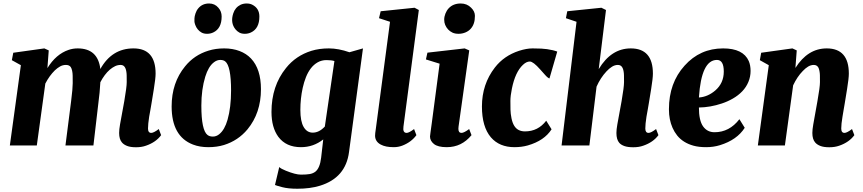

<svg xmlns="http://www.w3.org/2000/svg" viewBox="-20 -851 5049 1123"><path d="M864.7 -73.7Q878.9 -73.7 908.7 -96.2L922.4 -60.5Q892.1 -19 834 1Q808.6 10.3 775.6 10.3Q742.7 10.3 723.1 2.4Q703.6 -5.4 693.4 -17.6Q676.8 -36.6 676.8 -73.2Q676.8 -93.3 682.1 -123.5L707 -259.8Q721.2 -342.3 721.2 -370.6Q721.2 -398.9 720.9 -410.9Q720.7 -422.9 718.3 -436Q715.8 -449.2 710.9 -457Q702.6 -471.2 685.5 -471.2Q668.5 -471.2 653.1 -463.9Q637.7 -456.5 622.1 -443.4Q591.3 -416.5 566.9 -370.1Q564 -311 555.2 -246.6L526.4 0H362.8L396 -259.8Q405.3 -334 405.3 -364Q405.3 -394 405 -408.7Q404.8 -423.3 401.9 -437.3Q398.9 -451.2 393.6 -459Q384.8 -471.2 366 -471.2Q347.2 -471.2 331.8 -462.6Q316.4 -454.1 300.8 -439.5Q269 -408.2 245.1 -362.3L195.3 0H37.6L102.1 -469.7L49.3 -499L57.6 -542.5L239.3 -567.9L265.1 -556.2L257.3 -452.6Q307.6 -534.2 380.9 -559.1Q406.2 -567.9 434.1 -567.9Q552.7 -567.9 566.9 -447.3Q634.3 -567.9 760.7 -567.9Q890.1 -567.9 890.1 -420.4Q890.1 -393.6 879.9 -330.6L866.2 -246.6Q863.3 -228 859.6 -208Q856 -188 852.5 -168.5Q845.7 -125 845.7 -99.4Q845.7 -73.7 864.7 -73.7Z M1108.9 -5.4Q983.9 -53.2 983.9 -228.5Q983.9 -367.2 1062.5 -462.9Q1116.2 -529.3 1199.2 -554.7Q1241.2 -567.9 1291 -567.9Q1340.8 -567.9 1380.9 -552.7Q1420.9 -537.6 1448.2 -508.8Q1506.3 -447.3 1506.3 -329.1Q1506.3 -190.4 1427.7 -94.7Q1373 -28.8 1290 -2.9Q1248.5 9.8 1198.5 9.8Q1148.4 9.8 1108.9 -5.4ZM1193.8 -61.5Q1205.6 -52.2 1225.1 -52.2Q1244.6 -52.2 1261.2 -65.2Q1277.8 -78.1 1290.3 -99.9Q1302.7 -121.6 1311 -150.9Q1331.5 -222.7 1331.5 -321.8Q1331.5 -465.3 1296.9 -492.2Q1286.1 -500.5 1268.1 -500.5Q1250 -500.5 1232.7 -487.8Q1215.3 -475.1 1202.4 -453.4Q1189.5 -431.6 1180.7 -402.8Q1157.7 -328.1 1157.7 -233.4Q1157.7 -88.9 1193.8 -61.5ZM1447.8 -661.1Q1431.2 -653.3 1412.1 -653.3Q1393.1 -653.3 1380.1 -660.4Q1367.2 -667.5 1357.9 -678.7Q1326.2 -716.8 1344.2 -772.5Q1355.5 -807.6 1387.2 -823.2Q1403.3 -830.6 1422.4 -830.6Q1441.4 -830.6 1455.1 -823.7Q1497.1 -802.7 1497.1 -754.4Q1497.1 -684.1 1447.8 -661.1ZM1227.1 -661.1Q1210.4 -653.3 1191.4 -653.3Q1172.4 -653.3 1159.7 -660.2Q1133.3 -674.8 1122.1 -705.1Q1117.2 -718.8 1117.2 -726.1Q1117.2 -733.4 1117.4 -744.1Q1117.7 -754.9 1123.3 -772.2Q1128.9 -789.6 1140.1 -802.7Q1163.6 -830.6 1203.1 -830.6Q1236.3 -830.6 1257.3 -805.7Q1276.4 -784.2 1276.4 -754.4Q1276.4 -684.1 1227.1 -661.1Z M1801.3 -553.7Q1847.7 -567.9 1903.6 -567.9Q1959.5 -567.9 2023.9 -545.4L2103 -567.9L2021.5 37.6Q2002.4 189 1851.1 235.4Q1793.9 252.9 1719.2 252.9Q1665.5 252.9 1630.6 243.7Q1595.7 234.4 1588.4 231L1613.3 126Q1623.5 136.2 1651.9 147.5Q1708.5 170.4 1740 170.4Q1771.5 170.4 1790.5 167.2Q1809.6 164.1 1823.7 153.8Q1851.1 133.3 1858.4 70.8L1870.6 -35.6Q1813.5 9.8 1740.2 9.8Q1653.3 9.8 1607.9 -50.8Q1567.9 -105.5 1567.9 -196.3Q1567.9 -348.1 1652.8 -453.1Q1710.4 -525.4 1801.3 -553.7ZM1936 -494.1Q1917.5 -499.5 1889.4 -499.5Q1861.3 -499.5 1838.4 -486.6Q1815.4 -473.6 1798.3 -451.4Q1781.2 -429.2 1769.5 -399.7Q1757.8 -370.1 1750.5 -336.9Q1736.8 -274.9 1736.8 -208Q1736.8 -141.1 1756.1 -108.2Q1775.4 -75.2 1809.1 -75.2Q1846.7 -75.2 1879.9 -110.8Z M2339.8 -110.8Q2334.5 -73.7 2358.4 -73.7Q2372.1 -73.7 2401.9 -96.2L2415.5 -60.5Q2385.7 -19.5 2332.5 1Q2308.6 9.8 2283.7 9.8Q2258.8 9.8 2240.2 6.1Q2221.7 2.4 2207 -5.4Q2174.8 -22.5 2173.8 -56.2Q2173.8 -70.3 2177.7 -93.8L2261.2 -723.6L2196.8 -744.6L2206.5 -785.2L2404.8 -805.7L2429.7 -792.5Z M2626.5 -660.2Q2597.2 -674.3 2584 -705.1Q2578.1 -718.8 2578.1 -736.1Q2578.1 -753.4 2585.2 -771.5Q2592.3 -789.6 2604.5 -802.7Q2630.9 -830.6 2674.8 -830.6Q2711.4 -830.6 2735.8 -805.7Q2757.8 -784.2 2757.8 -758.5Q2757.8 -732.9 2751.5 -714.4Q2745.1 -695.8 2732.9 -682.4Q2720.7 -668.9 2701.9 -661.1Q2683.1 -653.3 2662.1 -653.3Q2641.1 -653.3 2626.5 -660.2ZM2737.8 -60.5Q2680.2 9.8 2593.3 9.8Q2541 9.8 2518.1 -8.8Q2495.1 -27.3 2495.1 -52.7Q2495.1 -57.6 2497.8 -75Q2500.5 -92.3 2505.9 -134.3L2551.3 -478.5L2471.2 -503.4L2480 -543L2697.8 -567.9L2724.6 -556.2L2662.1 -110.8Q2661.1 -103.5 2661.1 -97.7Q2661.1 -73.7 2679.2 -73.7Q2693.8 -73.7 2724.1 -96.2Z M3050.8 -82.5Q3127 -82.5 3174.8 -145L3206.1 -94.7Q3163.6 -28.3 3067.4 -0.5Q3031.7 9.8 2988.5 9.8Q2945.3 9.8 2910.6 -4.6Q2876 -19 2851.1 -47.9Q2798.8 -109.4 2798.8 -228.5Q2798.8 -358.4 2874.5 -456.1Q2927.7 -524.9 3015.6 -553.7Q3060.1 -567.9 3094.7 -567.9Q3129.4 -567.9 3146.2 -566.7Q3163.1 -565.4 3179.7 -563.5Q3216.8 -558.1 3239.3 -549.3L3193.8 -392.1Q3183.6 -395 3167 -414.1L3139.6 -444.8Q3098.6 -491.2 3078.9 -491.2Q3059.1 -491.2 3038.6 -471.7Q2993.7 -429.7 2974.1 -333Q2965.3 -290 2965.3 -261Q2965.3 -231.9 2965.8 -209Q2966.3 -186 2971.7 -159.2Q2977.1 -132.3 2987.8 -115.2Q3007.8 -82.5 3050.8 -82.5Z M3773.4 -73.7Q3787.6 -73.7 3817.4 -96.2L3831.1 -60.5Q3800.8 -19 3742.7 1Q3717.3 10.3 3684.3 10.3Q3651.4 10.3 3631.8 3.2Q3612.3 -3.9 3602.1 -15.6Q3585.4 -34.7 3585.4 -73.2Q3585.4 -93.3 3590.8 -123.5L3615.7 -259.8Q3629.9 -342.3 3629.9 -370.6Q3629.9 -398.9 3629.6 -410.9Q3629.4 -422.9 3627 -436Q3624.5 -449.2 3619.6 -457Q3611.3 -471.2 3593.8 -471.2Q3576.2 -471.2 3559.6 -460.9Q3543 -450.7 3526.9 -433.1Q3492.2 -396 3469.2 -344.2L3427.2 0H3264.6L3352.1 -723.6L3290 -744.6L3297.9 -785.2L3497.6 -805.7L3524.4 -792.5L3481.9 -446.8Q3554.7 -567.9 3669.4 -567.9Q3798.8 -567.9 3798.8 -420.4Q3798.8 -393.6 3788.6 -330.6L3774.9 -246.6Q3772 -228 3768.3 -208Q3764.6 -188 3761.2 -168.5Q3754.4 -125 3754.4 -99.4Q3754.4 -73.7 3773.4 -73.7Z M4159.2 -77.6Q4246.1 -77.6 4304.7 -153.8L4335.9 -103.5Q4290.5 -32.7 4191.4 -2Q4153.3 9.8 4110.4 9.8Q4067.4 9.8 4036.4 1.2Q4005.4 -7.3 3981.4 -22.5Q3957.5 -37.6 3940.9 -58.3Q3924.3 -79.1 3913.6 -103.5Q3892.6 -151.4 3892.6 -210Q3892.6 -211.4 3892.6 -212.9Q3892.6 -365.7 3983.9 -466.8Q4074.2 -567.9 4209.5 -567.9Q4326.7 -567.9 4359.4 -494.1Q4370.1 -469.2 4370.1 -436Q4370.1 -402.8 4357.4 -372.1Q4344.7 -341.3 4321.3 -316.9Q4297.9 -292.5 4266.8 -274.7Q4235.8 -256.8 4201.7 -245.6Q4134.3 -223.1 4067.9 -222.2Q4067.9 -146 4092.3 -111.8Q4116.7 -77.6 4159.2 -77.6ZM4173.3 -500.5Q4082 -500.5 4067.9 -280.8Q4119.6 -284.2 4163.6 -321.8Q4213.4 -364.7 4213.4 -432.6Q4213.4 -500.5 4173.3 -500.5Z M4919.4 -73.7Q4933.6 -73.7 4963.4 -96.2L4977.1 -60.5Q4946.8 -19 4889.2 1Q4863.3 10.3 4830.3 10.3Q4797.4 10.3 4777.8 2.4Q4758.3 -5.4 4748 -17.6Q4731.4 -36.6 4731.4 -73.2Q4731.4 -93.3 4736.8 -123.5L4761.2 -259.8Q4775.9 -342.3 4775.9 -370.6Q4775.9 -398.9 4775.6 -410.9Q4775.4 -422.9 4772.9 -436Q4770.5 -449.2 4766.1 -457Q4757.3 -471.2 4740 -471.2Q4722.7 -471.2 4706.8 -461.7Q4690.9 -452.1 4675.3 -435.5Q4643.1 -402.8 4619.1 -352.1L4570.8 0H4412.6L4476.6 -469.7L4424.3 -499L4432.1 -542.5L4614.7 -567.9L4640.1 -556.2L4632.3 -453.6Q4704.6 -567.9 4815.4 -567.9Q4944.8 -567.9 4944.8 -420.4Q4944.8 -393.6 4934.6 -330.6L4920.9 -246.6Q4918 -228 4914.3 -208Q4910.6 -188 4907.7 -168.5Q4900.4 -125 4900.4 -99.4Q4900.4 -73.7 4919.4 -73.7Z"/></svg>

Font: Merriweather
Style: Heavy Italic
Weight: 900
Italic angle: -7°
Designer: Eben Sorkin
Foundry: Eben Sorkin
Version: Version 1.001